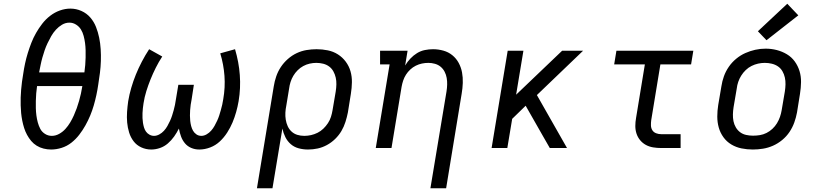

<svg xmlns="http://www.w3.org/2000/svg" viewBox="-20 -791 4390 1026"><path d="M253 8Q233 8 213 3Q193 -2 176 -12.5Q159 -23 146.5 -38Q134 -53 124.5 -70.5Q115 -88 109 -107Q103 -126 99 -146Q95 -166 93 -186.5Q91 -207 90.5 -228Q90 -249 90.5 -270Q91 -291 93 -312Q95 -333 97.5 -354Q100 -375 104 -396Q108 -424 114 -452Q120 -480 128.5 -507.5Q137 -535 147.5 -562Q158 -589 172.5 -614.5Q187 -640 205.5 -664Q224 -688 248 -706.5Q272 -725 300 -735Q328 -745 356 -745Q387 -745 415 -732.5Q443 -720 462.5 -697.5Q482 -675 493 -647Q504 -619 510 -589.5Q516 -560 518 -528.5Q520 -497 519 -465Q518 -433 514 -401.5Q510 -370 505 -339Q501 -311 495 -283Q489 -255 481 -227.5Q473 -200 462 -173.5Q451 -147 436.5 -121Q422 -95 403.5 -71Q385 -47 361.5 -28.5Q338 -10 309.5 -1Q281 8 253 8ZM189 -404H431Q434 -424 435.5 -444Q437 -464 437.5 -483.5Q438 -503 437.5 -522.5Q437 -542 434.5 -561Q432 -580 427 -599Q422 -618 412.5 -633.5Q403 -649 386.5 -659.5Q370 -670 351 -670Q330 -670 311.5 -659Q293 -648 278.5 -632Q264 -616 253.5 -597.5Q243 -579 234 -560Q225 -541 218.5 -522Q212 -503 206.5 -483.5Q201 -464 197 -444Q193 -424 189 -404ZM257 -65Q277 -65 296 -75.5Q315 -86 329.5 -102Q344 -118 355 -136.5Q366 -155 374.5 -174Q383 -193 390 -212.5Q397 -232 402.5 -251.5Q408 -271 412.5 -291Q417 -311 420 -331H178Q175 -311 173.5 -291.5Q172 -272 171.5 -252Q171 -232 171.5 -212.5Q172 -193 174.5 -174Q177 -155 182 -136.5Q187 -118 195.5 -102Q204 -86 220.5 -75.5Q237 -65 257 -65Z M788 8Q760 8 735 -3.5Q710 -15 694 -36Q678 -57 670 -83Q662 -109 659.5 -136.5Q657 -164 659 -193Q661 -222 665 -250Q671 -286 681.5 -322Q692 -358 706 -392.5Q720 -427 738 -461.5Q756 -496 777 -528L847 -489Q828 -460 812.5 -429Q797 -398 784.5 -367Q772 -336 762 -304Q752 -272 747 -239Q745 -226 743.5 -213Q742 -200 741.5 -186.5Q741 -173 741.5 -160Q742 -147 744 -134.5Q746 -122 749.5 -110Q753 -98 760 -88Q767 -78 778.5 -71.5Q790 -65 803 -65Q817 -65 831 -72.5Q845 -80 856 -92Q867 -104 874.5 -117.5Q882 -131 888.5 -145Q895 -159 899.5 -173Q904 -187 908 -201.5Q912 -216 915 -230.5Q918 -245 920 -260L933 -338H1016L1004 -260Q1001 -246 999 -231.5Q997 -217 996 -202.5Q995 -188 995 -173.5Q995 -159 996.5 -145Q998 -131 1001.5 -117.5Q1005 -104 1011.5 -92.5Q1018 -81 1029.5 -73Q1041 -65 1056 -65Q1070 -65 1084 -73Q1098 -81 1108.5 -93Q1119 -105 1126.5 -118.5Q1134 -132 1140.5 -146Q1147 -160 1151.5 -174Q1156 -188 1160 -202.5Q1164 -217 1167.5 -231.5Q1171 -246 1173 -261Q1184 -324 1179.5 -385.5Q1175 -447 1157 -506L1236 -528Q1246 -494 1252.5 -459.5Q1259 -425 1261.5 -390Q1264 -355 1262.5 -320.5Q1261 -286 1255 -250Q1250 -221 1242 -192.5Q1234 -164 1222.5 -136.5Q1211 -109 1194 -82.5Q1177 -56 1154.5 -35Q1132 -14 1103 -3Q1074 8 1045 8Q1022 8 1002 -0.5Q982 -9 968.5 -25Q955 -41 947.5 -61.5Q940 -82 936 -104Q925 -82 910.5 -61.5Q896 -41 877 -24.5Q858 -8 834.5 0Q811 8 788 8Z M1353 215 1443 -330Q1447 -356 1456 -382.5Q1465 -409 1480.5 -432.5Q1496 -456 1518 -475.5Q1540 -495 1565.5 -507Q1591 -519 1618 -523.5Q1645 -528 1672 -528Q1702 -528 1731.5 -522Q1761 -516 1785.5 -500.5Q1810 -485 1827.5 -461.5Q1845 -438 1853 -410Q1861 -382 1860.5 -351.5Q1860 -321 1855 -290L1839 -190Q1834 -165 1826 -139.5Q1818 -114 1804.5 -91Q1791 -68 1771 -48.5Q1751 -29 1727 -16Q1703 -3 1677.5 2.5Q1652 8 1626 8Q1600 8 1576 1.5Q1552 -5 1534 -20.5Q1516 -36 1505 -58Q1494 -80 1489 -104L1436 215ZM1606 -65Q1624 -65 1642 -69Q1660 -73 1677 -81.5Q1694 -90 1708 -103.5Q1722 -117 1732.5 -133Q1743 -149 1748.5 -166.5Q1754 -184 1757 -202L1774 -302Q1777 -321 1777.5 -340Q1778 -359 1774 -376.5Q1770 -394 1761.5 -409.5Q1753 -425 1739 -435.5Q1725 -446 1707 -450.5Q1689 -455 1670 -455Q1653 -455 1635 -451Q1617 -447 1600.5 -438Q1584 -429 1570.5 -415.5Q1557 -402 1547.5 -386Q1538 -370 1532.5 -352.5Q1527 -335 1525 -318L1510 -227Q1506 -208 1505 -189Q1504 -170 1507 -151.5Q1510 -133 1517.5 -116.5Q1525 -100 1538 -88Q1551 -76 1568.5 -70.5Q1586 -65 1606 -65Z M2280 215 2366 -302Q2369 -321 2369.5 -339Q2370 -357 2367 -374.5Q2364 -392 2356 -407.5Q2348 -423 2335 -434Q2322 -445 2304.5 -450Q2287 -455 2269 -455Q2252 -455 2235 -451.5Q2218 -448 2202 -440Q2186 -432 2172.5 -419.5Q2159 -407 2149.5 -392Q2140 -377 2134.5 -360.5Q2129 -344 2126 -327L2072 0H1988L2062 -447H2011V-520H2158L2145 -441Q2157 -461 2173 -478Q2189 -495 2208.5 -507Q2228 -519 2250 -523.5Q2272 -528 2294 -528Q2322 -528 2349 -520.5Q2376 -513 2397 -496Q2418 -479 2431 -455Q2444 -431 2449 -404Q2454 -377 2453 -348Q2452 -319 2447 -290L2364 215Z M2607 0 2693 -520H2777L2738 -285L2984 -520H3096L2849 -283L3010 0H2918L2879 -68L2789 -226L2717 -156L2691 0Z M3513 0Q3491 0 3470 -3.5Q3449 -7 3431.5 -16.5Q3414 -26 3401 -41.5Q3388 -57 3381.5 -76.5Q3375 -96 3375 -117.5Q3375 -139 3379 -161L3426 -447H3262L3274 -520H3685L3673 -447H3509L3460 -149Q3458 -135 3458.5 -120.5Q3459 -106 3466 -95Q3473 -84 3486 -79Q3499 -74 3513 -74H3617V0Z M4003 8Q3972 8 3942.5 2Q3913 -4 3888 -19Q3863 -34 3846 -57.5Q3829 -81 3821 -109Q3813 -137 3813 -168Q3813 -199 3818 -230L3835 -330Q3839 -357 3848.5 -383.5Q3858 -410 3874.5 -434Q3891 -458 3914 -477Q3937 -496 3963 -507.5Q3989 -519 4016 -525Q4043 -531 4071 -531Q4102 -531 4131 -523.5Q4160 -516 4185 -501Q4210 -486 4227 -462.5Q4244 -439 4252.5 -411Q4261 -383 4260.5 -352Q4260 -321 4255 -290L4239 -190Q4234 -163 4224.5 -136.5Q4215 -110 4199 -86Q4183 -62 4160 -43Q4137 -24 4111 -12.5Q4085 -1 4057.5 3.5Q4030 8 4003 8ZM4004 -66Q4023 -66 4041 -69Q4059 -72 4076 -80.5Q4093 -89 4107.5 -102.5Q4122 -116 4132 -132.5Q4142 -149 4148 -166.5Q4154 -184 4157 -202L4174 -302Q4177 -321 4177.5 -340Q4178 -359 4174 -377Q4170 -395 4161 -410.5Q4152 -426 4137.5 -436Q4123 -446 4104.5 -450.5Q4086 -455 4067 -455Q4049 -455 4031 -451Q4013 -447 3996 -438.5Q3979 -430 3965 -416.5Q3951 -403 3941 -387Q3931 -371 3925 -353.5Q3919 -336 3917 -318L3900 -218Q3897 -199 3896.5 -180Q3896 -161 3899.5 -143.5Q3903 -126 3912 -110.5Q3921 -95 3935 -84.5Q3949 -74 3967 -70Q3985 -66 4004 -66ZM4076 -576 4030 -624 4187 -771 4246 -709Z"/></svg>

Font: Iosevka Etoile Oblique
Style: Regular
Weight: 400
Italic angle: -9°
Designer: Belleve Invis
Foundry: Belleve Invis
Version: Version 15.5.2; ttfautohint (v1.8.4)